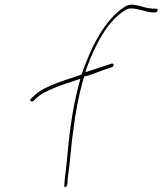

<svg xmlns="http://www.w3.org/2000/svg" viewBox="-20 -766 692 819"><path d="M109 -340C108 -337 110 -333 116 -333C118 -333 121 -334 122 -335L138 -350C149 -360 165 -370 185 -379C223 -398 272 -413 311 -426L323 -430L319 -415C285 -292 274 -177 265 -77C263 -49 256 -8 255 14L254 26C254 28 254 28 256 31C260 37 266 26 267 21L268 9C268 1 269 -12 272 -28C281 -93 283 -148 294 -220C301 -278 314 -351 333 -420C334 -424 338 -435 340 -440C371 -446 414 -466 432 -471L459 -480C461 -480 460 -480 461 -482C469 -493 463 -495 457 -495L433 -487C417 -482 391 -473 357 -462L344 -458L349 -474C386 -575 439 -678 515 -723C523 -728 531 -730 538 -730C571 -730 597 -716 629 -713H643C648 -713 651 -716 652 -721C653 -726 651 -729 646 -729H632C624 -730 615 -731 604 -733C583 -738 562 -746 541 -746C532 -746 522 -743 512 -737C428 -684 369 -568 328 -448C268 -426 177 -404 129 -361L114 -347C113 -345 109 -342 109 -340Z"/></svg>

Font: Stray Cat
Style: ExLtCnObl
Weight: 200
Version: Version 1.0